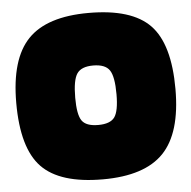

<svg xmlns="http://www.w3.org/2000/svg" viewBox="-49 -686 744 746"><g transform="rotate(-5 323.5 -312.5)"><path d="M634 -313Q634 -142 560 -65Q486 12 323 12Q156 12 84.5 -62Q13 -136 13 -313Q13 -484 86.5 -560.5Q160 -637 323 -637Q491 -637 562.5 -563Q634 -489 634 -313ZM243 -313Q243 -247 259.5 -223.5Q276 -200 323 -200Q370 -200 387 -223.5Q404 -247 404 -313Q404 -382 387 -407Q370 -432 323 -432Q277 -432 260 -407Q243 -382 243 -313Z"/></g></svg>

Font: Blinker Black
Style: Regular
Weight: 900
Designer: Juergen Huber
Foundry: supertype
Version: Version 1.017;hotconv 1.0.117;makeotfexe 2.5.65602